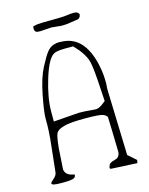

<svg xmlns="http://www.w3.org/2000/svg" viewBox="-121 -884 751 965"><g transform="rotate(-15 254.5 -401.0)"><path d="M143.6 -793.5Q149.4 -795.4 165 -797.9Q180.7 -800.3 240.2 -800.3Q299.8 -800.3 320.3 -803.5Q340.8 -806.6 356.4 -806.6Q372.1 -806.6 378.9 -800.8Q384.8 -795.9 384.8 -790.5Q384.8 -790.5 384.8 -789.6Q383.8 -782.2 379.9 -777.3L372.1 -770Q364.3 -769 331.1 -763.7Q307.6 -759.8 292 -759.8Q289.1 -759.8 286.1 -759.8Q283.2 -759.8 280.3 -759.8L231.4 -764.6L170.9 -760.7Q155.3 -760.7 149.4 -764.6Q143.6 -769.5 142.6 -778.3Q142.6 -778.3 142.6 -784.2Q142.6 -789.6 143.6 -793.5ZM330.1 -7.8 335.9 -24.4Q343.8 -33.2 361.3 -37.6Q378.9 -42 383.8 -48.3Q388.7 -54.7 390.1 -57.6Q391.6 -60.5 392.1 -62.5Q392.6 -64.5 393.1 -69.3Q393.6 -74.2 393.6 -76.2L390.6 -195.3L388.7 -255.9Q385.7 -264.6 369.1 -272Q352.5 -279.3 274.9 -279.3Q197.3 -279.3 164.6 -270Q131.8 -260.7 123.5 -245.1Q115.2 -229.5 109.4 -168.9L102.5 -60.5Q105.5 -30.3 143.6 -22.5Q149.4 -21.5 153.3 -19.5Q152.3 -16.6 149.9 -9.8Q147.5 -2.9 132.8 0.5Q118.2 3.9 83.5 3.9Q48.8 3.9 38.1 1Q27.3 -2 27.3 -7.3Q27.3 -12.7 44.9 -27.3Q62.5 -42 62.5 -60.5L80.1 -224.6Q84 -273.4 84 -294.9V-332Q84 -365.2 100.6 -449.7Q117.2 -534.2 143.6 -584.5Q169.9 -634.8 185.1 -653.3Q200.2 -671.9 218.3 -677.7Q236.3 -683.6 246.1 -683.1Q255.9 -682.6 272.5 -681.6Q377 -671.9 412.1 -527.3Q419.9 -492.2 421.9 -468.8Q423.8 -443.4 423.8 -423.8L421.9 -391.6L432.6 -46.9L474.6 -9.8L471.7 5.9L335 -1Q330.1 -2.9 330.1 -7.8ZM120.1 -355.5V-304.7L251 -314.5Q284.2 -314.5 306.2 -312Q328.1 -309.6 341.3 -309.6Q354.5 -309.6 373 -322.3L393.6 -337.9L386.7 -449.2Q380.9 -535.2 370.6 -560.5Q360.4 -585.9 337.9 -615.2L311.5 -644.5H265.6Q220.7 -643.6 208 -633.8Q177.7 -615.2 148.9 -521.5Q120.1 -427.7 120.1 -355.5Z"/></g></svg>

Font: Drukaatie burti
Style: Thin
Weight: 100
Version: Version 0.14